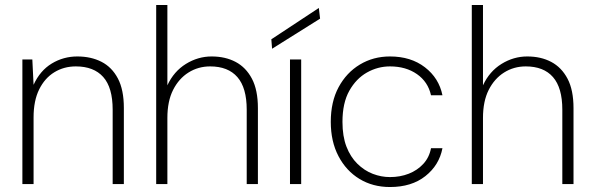

<svg xmlns="http://www.w3.org/2000/svg" viewBox="-20 -740 2385 772"><path d="M70 0V-501H110L115 -399Q141 -456 188 -484.5Q235 -513 291 -513Q346 -513 388 -491.5Q430 -470 454 -424.5Q478 -379 478 -306V0H433V-299Q433 -388 395 -430.5Q357 -473 285 -473Q237 -473 198.5 -449.5Q160 -426 137.5 -380.5Q115 -335 115 -268V0Z M608 0V-720H653V-397Q679 -453 727.5 -483Q776 -513 831 -513Q886 -513 927.5 -491Q969 -469 993 -423.5Q1017 -378 1017 -305V0H972V-299Q972 -387 934.5 -430Q897 -473 825 -473Q777 -473 738 -448.5Q699 -424 676 -378.5Q653 -333 653 -266V0Z M1146 0V-501H1191V0ZM1074 -544 1071 -582 1262 -708 1267 -665Z M1548 12Q1479 12 1425.5 -20.5Q1372 -53 1341 -112Q1310 -171 1310 -250Q1310 -331 1341.5 -389.5Q1373 -448 1427 -480.5Q1481 -513 1548 -513Q1632 -513 1688.5 -469.5Q1745 -426 1759 -357H1713Q1701 -411 1656.5 -442Q1612 -473 1548 -473Q1499 -473 1455.5 -448.5Q1412 -424 1384.5 -375Q1357 -326 1357 -250Q1357 -192 1373 -150.5Q1389 -109 1417 -81.5Q1445 -54 1479 -41Q1513 -28 1548 -28Q1589 -28 1623.5 -41.5Q1658 -55 1682 -81Q1706 -107 1713 -144H1759Q1746 -76 1690.5 -32Q1635 12 1548 12Z M1877 0V-720H1922V-397Q1948 -453 1996.5 -483Q2045 -513 2100 -513Q2155 -513 2196.5 -491Q2238 -469 2262 -423.5Q2286 -378 2286 -305V0H2241V-299Q2241 -387 2203.5 -430Q2166 -473 2094 -473Q2046 -473 2007 -448.5Q1968 -424 1945 -378.5Q1922 -333 1922 -266V0Z"/></svg>

Font: DM Sans 17pt ExtraLight
Style: Regular
Weight: 250
Version: Version 4.004;gftools[0.9.30]